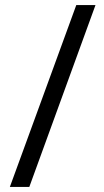

<svg xmlns="http://www.w3.org/2000/svg" viewBox="-20 -737 411 760"><path d="M358 -717H282L19 3H96Z"/></svg>

Font: Noto Sans Gujarati UI ExtraCondensed
Style: Regular
Weight: 400
Width: 2
Designer: Jelle Bosma - Monotype Design Team, Universal Thirst
Foundry: Monotype Imaging Inc.
Version: Version 2.106